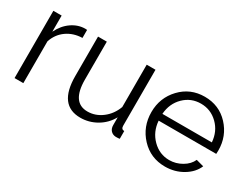

<svg xmlns="http://www.w3.org/2000/svg" viewBox="-60 -904 1651 1288"><g transform="rotate(30 766.0 -260.0)"><path d="M335 -523V-461Q266 -459 215 -423Q164 -387 143 -324V0H75V-521H139V-396Q168 -456 217 -490Q266 -524 322 -524Q332 -524 335 -523Z M589 10Q421 10 421 -215V-521H489V-227Q489 -50 610 -50Q671 -50 722.5 -89Q774 -128 798 -193V-521H866V-88Q866 -60 890 -60V0Q879 2 860 2Q836 1 821 -15Q806 -31 806 -58V-118Q773 -58 714.5 -24Q656 10 589 10Z M1245 10Q1133 10 1058.5 -69.5Q984 -149 984 -262Q984 -373 1058.5 -451.5Q1133 -530 1244 -530Q1356 -530 1429 -451.5Q1502 -373 1502 -263Q1502 -240 1501 -236H1055Q1061 -153 1116.5 -97.5Q1172 -42 1248 -42Q1299 -42 1344.5 -68.5Q1390 -95 1408 -136L1467 -120Q1443 -63 1381.5 -26.5Q1320 10 1245 10ZM1054 -288H1437Q1431 -370 1376 -423.5Q1321 -477 1245 -477Q1168 -477 1114 -423.5Q1060 -370 1054 -288Z"/></g></svg>

Font: Raleway
Style: Regular
Weight: 400
Designer: Matt McInerney, Pablo Impallari, Rodrigo Fuenzalida
Foundry: Matt McInerney, Pablo Impallari, Rodrigo Fuenzalida
Version: Version 1.000;PS 001.001;hotconv 1.0.56; ttfautohint (v1.5)